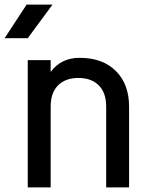

<svg xmlns="http://www.w3.org/2000/svg" viewBox="-32 -810 652 830"><path d="M88 0V-550H187V-499Q232 -560 312 -560Q412 -560 469 -503Q526 -446 526 -349V0H427V-349Q427 -409 395 -441Q363 -473 307 -473Q251 -473 219 -441Q187 -409 187 -349V0ZM-12 -645 83 -790H195L88 -645Z"/></svg>

Font: Tiny Medium
Style: Regular
Weight: 500
Monospace: yes
Designer: Philipp Nurullin, Konstantin Bulenkov
Foundry: JetBrains
Version: Version 2.251; ttfautohint (v1.8.4.7-5d5b)